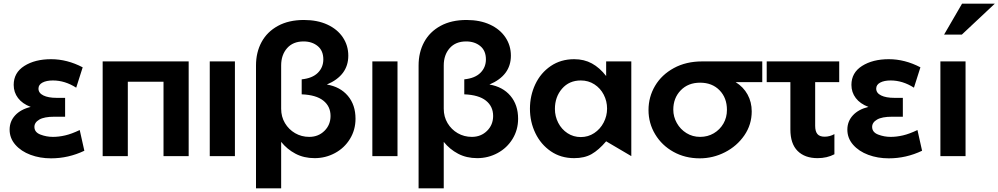

<svg xmlns="http://www.w3.org/2000/svg" viewBox="-20 -844 5398 1038"><path d="M266 -104Q298 -104 332.5 -112Q367 -120 411 -141L436 -29Q350 12 256 12Q196 12 145 -7Q94 -26 63 -61.5Q32 -97 32 -143Q32 -188 62 -220.5Q92 -253 146 -266Q101 -283 77.5 -314Q54 -345 54 -385Q54 -451 111.5 -487.5Q169 -524 256 -524Q343 -524 427 -480L392 -370Q331 -409 266 -409Q231 -409 209.5 -397.5Q188 -386 188 -365Q188 -341 214.5 -328Q241 -315 286 -315H332V-213H274Q219 -213 192.5 -197.5Q166 -182 166 -158Q166 -129 198.5 -116.5Q231 -104 266 -104Z M535 -512V0H671V-402H864V0H1000V-512Z M1250 -512H1114V0H1250Z M1652 -104Q1701 -104 1734 -136.5Q1767 -169 1767 -217Q1767 -269 1728 -300Q1689 -331 1611 -334V-415Q1669 -421 1698.5 -450.5Q1728 -480 1728 -523Q1728 -570 1697.5 -595Q1667 -620 1621 -620Q1564 -620 1532 -583.5Q1500 -547 1500 -490V-256Q1500 -213 1520.5 -178.5Q1541 -144 1575.5 -124Q1610 -104 1652 -104ZM1681 11Q1623 11 1577.5 -13Q1532 -37 1500 -77V174H1364V-490Q1364 -561 1394 -616.5Q1424 -672 1482.5 -704Q1541 -736 1623 -736Q1696 -736 1750 -711Q1804 -686 1833.5 -642Q1863 -598 1863 -543Q1863 -436 1747 -387Q1819 -375 1860.5 -326Q1902 -277 1902 -202Q1902 -142 1872 -93Q1842 -44 1791 -16.5Q1740 11 1681 11Z M2129 -512H1993V0H2129Z M2531 -104Q2580 -104 2613 -136.5Q2646 -169 2646 -217Q2646 -269 2607 -300Q2568 -331 2490 -334V-415Q2548 -421 2577.5 -450.5Q2607 -480 2607 -523Q2607 -570 2576.5 -595Q2546 -620 2500 -620Q2443 -620 2411 -583.5Q2379 -547 2379 -490V-256Q2379 -213 2399.5 -178.5Q2420 -144 2454.5 -124Q2489 -104 2531 -104ZM2560 11Q2502 11 2456.5 -13Q2411 -37 2379 -77V174H2243V-490Q2243 -561 2273 -616.5Q2303 -672 2361.5 -704Q2420 -736 2502 -736Q2575 -736 2629 -711Q2683 -686 2712.5 -642Q2742 -598 2742 -543Q2742 -436 2626 -387Q2698 -375 2739.5 -326Q2781 -277 2781 -202Q2781 -142 2751 -93Q2721 -44 2670 -16.5Q2619 11 2560 11Z M3120 -409Q3161 -409 3193.5 -388Q3226 -367 3244 -332Q3262 -297 3262 -257Q3262 -217 3243.5 -181.5Q3225 -146 3192.5 -124.5Q3160 -103 3120 -103Q3080 -103 3048 -124Q3016 -145 2998 -180Q2980 -215 2980 -255Q2980 -320 3018.5 -364.5Q3057 -409 3120 -409ZM3393 -512H3257V-433Q3222 -478 3180 -501Q3138 -524 3084 -524Q3012 -524 2957.5 -487Q2903 -450 2874 -388.5Q2845 -327 2845 -256Q2845 -185 2874.5 -124Q2904 -63 2958 -26Q3012 11 3084 11Q3140 11 3178.5 -11Q3217 -33 3257 -80L3393 0Z M4044 -242Q4044 -170 4004 -112Q3964 -54 3899.5 -21Q3835 12 3763 12Q3684 12 3621 -23Q3558 -58 3522 -118Q3486 -178 3486 -249Q3486 -320 3521.5 -380Q3557 -440 3623 -476Q3689 -512 3776 -512H4101V-400H3957Q3999 -374 4021.5 -333Q4044 -292 4044 -242ZM3910 -250Q3910 -315 3870 -356Q3830 -397 3765 -397Q3700 -397 3660 -355.5Q3620 -314 3620 -251Q3620 -213 3639 -179Q3658 -145 3691 -124.5Q3724 -104 3765 -104Q3806 -104 3839 -123.5Q3872 -143 3891 -176Q3910 -209 3910 -250Z M4517 -512V-400H4387V-164Q4387 -134 4399 -119.5Q4411 -105 4438 -105Q4466 -105 4491 -119V-10Q4451 11 4400 11Q4331 11 4292 -28Q4253 -67 4253 -144V-400H4125V-512Z M4795 -104Q4827 -104 4861.5 -112Q4896 -120 4940 -141L4965 -29Q4879 12 4785 12Q4725 12 4674 -7Q4623 -26 4592 -61.5Q4561 -97 4561 -143Q4561 -188 4591 -220.5Q4621 -253 4675 -266Q4630 -283 4606.5 -314Q4583 -345 4583 -385Q4583 -451 4640.5 -487.5Q4698 -524 4785 -524Q4872 -524 4956 -480L4921 -370Q4860 -409 4795 -409Q4760 -409 4738.5 -397.5Q4717 -386 4717 -365Q4717 -341 4743.5 -328Q4770 -315 4815 -315H4861V-213H4803Q4748 -213 4721.5 -197.5Q4695 -182 4695 -158Q4695 -129 4727.5 -116.5Q4760 -104 4795 -104Z M5200 -512H5064V0H5200ZM5084 -657H5180L5358 -824H5181Z"/></svg>

Font: Geom SemiBold
Style: Bold
Weight: 600
Version: Version 1.102